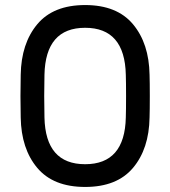

<svg xmlns="http://www.w3.org/2000/svg" viewBox="-20 -730 674 760"><path d="M317 10Q191 10 127.5 -65.5Q64 -141 62 -265L61 -350L62 -434Q64 -558 127.5 -634Q191 -710 317 -710Q443 -710 506.5 -634Q570 -558 572 -434Q573 -404 573 -350Q573 -295 572 -265Q570 -141 506.5 -65.5Q443 10 317 10ZM478 -265Q479 -295 479 -350Q479 -404 478 -434Q474 -620 317 -620Q160 -620 156 -434L155 -350L156 -265Q160 -80 317 -80Q474 -80 478 -265Z"/></svg>

Font: Rubik
Style: Regular
Weight: 400
Designer: Hubert & Fischer
Foundry: Hubert & Fischer
Version: Version 1.100